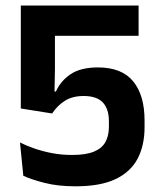

<svg xmlns="http://www.w3.org/2000/svg" viewBox="-20 -659 578 692"><path d="M252.5 12.5Q188.5 12.5 140 0Q91.5 -12.5 64 -25.5L52 -145.5Q74.5 -134 104 -123.8Q133.5 -113.5 168 -107Q202.5 -100.5 240 -100.5Q289.5 -100.5 318.5 -112.5Q347.5 -124.5 360 -147.2Q372.5 -170 372.5 -202V-222Q372.5 -266 350.8 -289.5Q329 -313 281.5 -313Q241 -313 213.5 -295.5Q186 -278 168 -250L55 -268V-639H479.5V-530H178V-411.5L176.5 -329H181.5Q198.5 -367.5 234.8 -391.8Q271 -416 333 -416Q419 -416 460 -365.8Q501 -315.5 501 -225.5V-200Q501 -135 476 -87.2Q451 -39.5 396.5 -13.5Q342 12.5 252.5 12.5Z"/></svg>

Font: Anek Tamil SemiBold
Style: Regular
Weight: 600
Version: Version 1.003